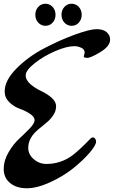

<svg xmlns="http://www.w3.org/2000/svg" viewBox="-20 -968 609 1027"><path d="M324.5 -847Q309 -864 309 -889Q309 -914 324.5 -931Q340 -948 363 -948Q386 -948 401.5 -931Q417 -914 417 -889Q417 -864 401.5 -847Q386 -830 363 -830Q340 -830 324.5 -847ZM184.5 -847Q169 -864 169 -889Q169 -914 184.5 -931Q200 -948 223 -948Q246 -948 261.5 -931Q277 -914 277 -889Q277 -864 261.5 -847Q246 -830 223 -830Q200 -830 184.5 -847ZM428 -666 433 -686Q433 -704 414.5 -712.5Q396 -721 378 -721Q336 -721 274 -694Q212 -667 165 -629.5Q118 -592 117.5 -566Q117 -540 142.5 -518Q168 -496 198.5 -482Q229 -468 254.5 -446.5Q280 -425 280 -399.5Q280 -374 264.5 -351Q249 -328 227 -310.5Q205 -293 184 -275Q131 -231 131 -177Q131 -142 160.5 -116.5Q190 -91 228.5 -91Q267 -91 304 -103.5Q341 -116 374 -142Q418 -178 463 -226Q470 -233 477 -233Q484 -233 489 -226Q494 -219 494 -211Q494 -191 458.5 -150Q423 -109 370.5 -67Q318 -25 248 7Q178 39 123 39Q68 39 34 11Q0 -17 0 -63.5Q0 -110 26 -154Q52 -198 82.5 -226Q113 -254 139 -281Q165 -308 165 -325.5Q165 -343 140 -359.5Q115 -376 85 -386.5Q55 -397 30 -421Q5 -445 5 -479Q5 -538 68 -601.5Q131 -665 216 -709.5Q301 -754 381 -783Q461 -812 496.5 -812Q532 -812 550.5 -796Q569 -780 569 -756Q569 -721 517 -689.5Q465 -658 446.5 -658.5Q428 -659 428 -666Z"/></svg>

Font: Dr Sugiyama
Style: Regular
Weight: 400
Designer: Alejandro Paul
Foundry: Alejandro Paul
Version: Version 1.000